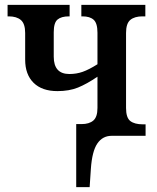

<svg xmlns="http://www.w3.org/2000/svg" viewBox="-20 -556 644 786"><path d="M292 -48H314Q345 -48 362 -62.5Q379 -77 379 -114V-242Q335 -212 299 -197.5Q263 -183 215 -183Q152 -183 117.5 -217Q83 -251 83 -312V-421Q83 -459 65.5 -474Q48 -489 16 -489H11V-536H265V-489H262Q231 -489 215.5 -476Q200 -463 200 -424V-324Q200 -253 264 -253Q293 -253 318.5 -262Q344 -271 379 -293V-422Q379 -461 363.5 -475Q348 -489 318 -489H313V-536H575V-489H563Q531 -489 513.5 -474.5Q496 -460 496 -421V-114Q496 -74 513.5 -60.5Q531 -47 565 -47H576V0H437Q400 0 378.5 31.5Q357 63 352 135L347 210H292Z"/></svg>

Font: Noto Serif NarrowSemiBold
Style: Regular
Weight: 600
Width: 4
Designer: Monotype Design Team
Foundry: Monotype Imaging Inc.
Version: Version 1.001